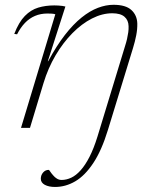

<svg xmlns="http://www.w3.org/2000/svg" viewBox="-20 -520 626 781"><path d="M204 240.5Q178.5 240.5 162.2 231.8Q146 223 146 207Q146 192.5 155.2 181.8Q164.5 171 178 171Q180 171 184.2 177.8Q188.5 184.5 196 193Q203 201.5 211.8 206.8Q220.5 212 230.5 212Q250 212 269.8 202.8Q289.5 193.5 308.2 172.5Q327 151.5 344.2 117.8Q361.5 84 376.5 35.5L488.5 -332Q493.5 -347.5 496.8 -361.8Q500 -376 501.8 -388.8Q503.5 -401.5 503 -413.5Q502.5 -438 486.2 -452Q470 -466 436.5 -466Q396 -466 354.2 -444.8Q312.5 -423.5 274.5 -385Q236.5 -346.5 206 -294.8Q175.5 -243 157 -182L102 0H65.5L205 -462Q199 -464 190.2 -464.5Q181.5 -465 173 -465Q145 -465 122.2 -455.2Q99.5 -445.5 81.5 -426.8Q63.5 -408 49.5 -380.5L38 -382Q56.5 -430 81 -455Q105.5 -480 135.5 -489Q165.5 -498 201 -498Q208.5 -498 217 -497.5Q225.5 -497 233.2 -496Q241 -495 246 -493.5L174.5 -271H176Q210 -334 244 -377.8Q278 -421.5 312 -448.8Q346 -476 378.5 -488.2Q411 -500.5 441.5 -500.5Q491.5 -500.5 514.5 -479.2Q537.5 -458 538.5 -424.5Q539 -401.5 534.2 -376.8Q529.5 -352 521 -324.5L419 8.5Q393.5 92 359.5 143.2Q325.5 194.5 286.2 217.5Q247 240.5 204 240.5Z"/></svg>

Font: Newsreader 9pt ExtraLight
Style: Italic
Weight: 250
Italic angle: -17°
Designer: Hugues Gentile
Foundry: Production Type
Version: Version 1.003